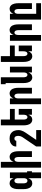

<svg xmlns="http://www.w3.org/2000/svg" viewBox="1755 -2530 990 4540"><g transform="rotate(-90 2250.0 -260.0)"><path d="M246 -106Q262 -106 275.5 -115Q289 -124 296 -138.5Q303 -153 305 -168.5Q307 -184 307 -200V-320Q307 -336 305 -351.5Q303 -367 296 -381.5Q289 -396 275.5 -405Q262 -414 246 -414Q230 -414 216.5 -405Q203 -396 196 -381.5Q189 -367 187 -351.5Q185 -336 185 -320V-200Q185 -184 187 -168.5Q189 -153 196 -138.5Q203 -124 216.5 -115Q230 -106 246 -106ZM307 215V-88Q300 -68 289 -50Q278 -32 262.5 -18.5Q247 -5 226.5 1.5Q206 8 186 8Q162 8 140 -0.5Q118 -9 101.5 -25.5Q85 -42 74.5 -63.5Q64 -85 58 -107.5Q52 -130 50 -153.5Q48 -177 48 -200V-320Q48 -343 50 -366.5Q52 -390 58 -412.5Q64 -435 74.5 -456.5Q85 -478 101.5 -494.5Q118 -511 140 -519.5Q162 -528 186 -528Q206 -528 226.5 -521.5Q247 -515 262.5 -501.5Q278 -488 289 -470Q300 -452 307 -432V-520H444V-114H471V0H444V215Z M556 215V-735H693V-434Q699 -453 709.5 -470.5Q720 -488 735.5 -501.5Q751 -515 770.5 -521.5Q790 -528 810 -528Q833 -528 855 -519Q877 -510 893 -493.5Q909 -477 919 -455.5Q929 -434 934.5 -411.5Q940 -389 942 -366Q944 -343 944 -320V0H807V-320Q807 -335 805 -350.5Q803 -366 797 -380Q791 -394 778 -404Q765 -414 750 -414Q735 -414 722 -404Q709 -394 703 -380Q697 -366 695 -350.5Q693 -335 693 -320V215Z M1056 215V101L1234 -161Q1246 -179 1259 -197.5Q1272 -216 1283.5 -235Q1295 -254 1301 -276Q1307 -298 1307 -320Q1307 -336 1305 -351.5Q1303 -367 1296.5 -381Q1290 -395 1277 -404.5Q1264 -414 1248 -414Q1238 -414 1228 -412Q1218 -410 1209.5 -404.5Q1201 -399 1196 -389.5Q1191 -380 1191 -370H1054Q1054 -393 1061 -416Q1068 -439 1082 -458Q1096 -477 1115 -491Q1134 -505 1156 -513.5Q1178 -522 1201.5 -525Q1225 -528 1248 -528Q1275 -528 1302 -523Q1329 -518 1352.5 -504.5Q1376 -491 1394.5 -470.5Q1413 -450 1424 -425.5Q1435 -401 1439.5 -374Q1444 -347 1444 -320Q1444 -289 1436 -259Q1428 -229 1414 -201.5Q1400 -174 1382 -148.5Q1364 -123 1347 -97L1213 101H1444V215Z M1690 8Q1667 8 1645 -1Q1623 -10 1607 -26.5Q1591 -43 1581 -64.5Q1571 -86 1565.5 -108.5Q1560 -131 1558 -154Q1556 -177 1556 -200V-735H1693V-520H1944V-406H1693V-200Q1693 -185 1695 -169.5Q1697 -154 1703 -140Q1709 -126 1722 -116Q1735 -106 1750 -106Q1765 -106 1778 -116Q1791 -126 1797 -140Q1803 -154 1805 -169.5Q1807 -185 1807 -200V-312H1944V0H1807V-86Q1801 -67 1790.5 -49.5Q1780 -32 1764.5 -18.5Q1749 -5 1729.5 1.5Q1710 8 1690 8Z M2056 215V-520H2193V-434Q2199 -453 2209.5 -470.5Q2220 -488 2235.5 -501.5Q2251 -515 2270.5 -521.5Q2290 -528 2310 -528Q2333 -528 2355 -519Q2377 -510 2393 -493.5Q2409 -477 2419 -455.5Q2429 -434 2434.5 -411.5Q2440 -389 2442 -366Q2444 -343 2444 -320V0H2307V-320Q2307 -335 2305 -350.5Q2303 -366 2297 -380Q2291 -394 2278 -404Q2265 -414 2250 -414Q2235 -414 2222 -404Q2209 -394 2203 -380Q2197 -366 2195 -350.5Q2193 -335 2193 -320V215Z M2690 8Q2667 8 2645 -1Q2623 -10 2607 -26.5Q2591 -43 2581 -64.5Q2571 -86 2565.5 -108.5Q2560 -131 2558 -154Q2556 -177 2556 -200V-621H2529V-735H2693V-200Q2693 -185 2695 -169.5Q2697 -154 2703 -140Q2709 -126 2722 -116Q2735 -106 2750 -106Q2765 -106 2778 -116Q2791 -126 2797 -140Q2803 -154 2805 -169.5Q2807 -185 2807 -200V-520H2944V0H2807V-86Q2801 -67 2790.5 -49.5Q2780 -32 2764.5 -18.5Q2749 -5 2729.5 1.5Q2710 8 2690 8Z M3190 8Q3167 8 3145 -1Q3123 -10 3107 -26.5Q3091 -43 3081 -64.5Q3071 -86 3065.5 -108.5Q3060 -131 3058 -154Q3056 -177 3056 -200V-735H3193V-520H3444V-406H3193V-200Q3193 -185 3195 -169.5Q3197 -154 3203 -140Q3209 -126 3222 -116Q3235 -106 3250 -106Q3265 -106 3278 -116Q3291 -126 3297 -140Q3303 -154 3305 -169.5Q3307 -185 3307 -200V-312H3444V0H3307V-86Q3301 -67 3290.5 -49.5Q3280 -32 3264.5 -18.5Q3249 -5 3229.5 1.5Q3210 8 3190 8Z M3556 215V-520H3693V-434Q3699 -453 3709.5 -470.5Q3720 -488 3735.5 -501.5Q3751 -515 3770.5 -521.5Q3790 -528 3810 -528Q3833 -528 3855 -519Q3877 -510 3893 -493.5Q3909 -477 3919 -455.5Q3929 -434 3934.5 -411.5Q3940 -389 3942 -366Q3944 -343 3944 -320V0H3807V-320Q3807 -335 3805 -350.5Q3803 -366 3797 -380Q3791 -394 3778 -404Q3765 -414 3750 -414Q3735 -414 3722 -404Q3709 -394 3703 -380Q3697 -366 3695 -350.5Q3693 -335 3693 -320V215Z M4056 215V-520H4193V-434Q4199 -453 4209.5 -470.5Q4220 -488 4235.5 -501.5Q4251 -515 4270.5 -521.5Q4290 -528 4310 -528Q4333 -528 4355 -519Q4377 -510 4393 -493.5Q4409 -477 4419 -455.5Q4429 -434 4434.5 -411.5Q4440 -389 4442 -366Q4444 -343 4444 -320V0H4307V-320Q4307 -335 4305 -350.5Q4303 -366 4297 -380Q4291 -394 4278 -404Q4265 -414 4250 -414Q4235 -414 4222 -404Q4209 -394 4203 -380Q4197 -366 4195 -350.5Q4193 -335 4193 -320V101H4444V215Z"/></g></svg>

Font: Iosevka Term Curly Heavy
Style: Regular
Weight: 900
Designer: Belleve Invis
Foundry: Belleve Invis
Version: Version 32.3.0